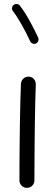

<svg xmlns="http://www.w3.org/2000/svg" viewBox="-20 -888 272 945"><path d="M121.6 -510.7Q136.7 -510.3 146.7 -499Q156.7 -487.8 156.2 -472.2Q154.8 -438.5 153.6 -390.1Q152.3 -341.8 151.6 -286.9Q150.9 -231.9 150.4 -177.7Q149.9 -123.5 149.7 -77.1Q149.4 -30.8 149.4 0Q149.4 15.1 138.7 25.9Q127.9 36.6 112.3 36.6Q97.2 36.6 86.4 25.9Q75.7 15.1 75.7 0Q75.7 -30.8 75.9 -77.4Q76.2 -124 76.7 -178.5Q77.1 -232.9 78.1 -288.1Q79.1 -343.3 80.3 -392.1Q81.5 -440.9 83 -476.1Q84 -491.2 95.2 -501.2Q106.4 -511.2 121.6 -510.7ZM47.4 -863.8Q54.2 -869.1 63.2 -868.2Q72.3 -867.2 77.6 -860.4Q101.1 -830.6 125.7 -785.9Q150.4 -741.2 168 -702.6Q171.4 -694.8 168.2 -686.3Q165 -677.7 156.7 -673.8Q148.9 -670.4 140.4 -673.8Q131.8 -677.2 128.4 -685.1Q111.8 -721.7 87.6 -764.9Q63.5 -808.1 43.5 -833.5Q38.1 -840.3 39.3 -849.4Q40.5 -858.4 47.4 -863.8Z"/></svg>

Font: Mikhak-DS2-FD Regular
Style: Regular
Weight: 400
Designer: Amin Abedi
Version: Version 3.4